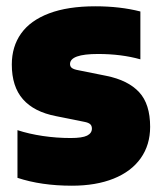

<svg xmlns="http://www.w3.org/2000/svg" viewBox="-20 -579 510 610"><path d="M35.5 -14V-165.5Q72 -153.5 115.8 -147Q159.5 -140.5 204.5 -140.5Q241.5 -140.5 256.8 -148.2Q272 -156 272 -170.5Q272 -179.5 266.5 -184.5Q261 -189.5 247.5 -192L158 -210Q88 -223.5 52.8 -263.8Q17.5 -304 17.5 -374Q17.5 -431 47 -472.5Q76.5 -514 136 -536.5Q195.5 -559 282.5 -559Q361.5 -559 426 -542.5V-390.5Q365.5 -407.5 291.5 -407.5Q202.5 -407.5 202.5 -375.5Q202.5 -367.5 208.5 -363Q214.5 -358.5 228.5 -356L318 -338Q387 -324 422 -286.2Q457 -248.5 457 -176Q457 -118.5 427 -76.2Q397 -34 341 -11.5Q285 11 208.5 11Q111 11 35.5 -14Z"/></svg>

Font: Encode Sans Semi Condensed Black
Style: Regular
Weight: 900
Width: 4
Designer: Multiple Designers
Foundry: Impallari Type
Version: Version 2.000